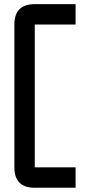

<svg xmlns="http://www.w3.org/2000/svg" viewBox="-20 -801 431 919"><path d="M146.5 -781.2H341.8V-683.6H146.5V0H341.8V97.7H146.5Q48.8 97.7 48.8 0V-683.6Q48.8 -781.2 146.5 -781.2Z"/></svg>

Font: BabelStone Runic Beorhtnoth
Style: Regular
Weight: 400
Designer: Andrew West
Foundry: BabelStone
Version: Version 7.004;November 9, 2023